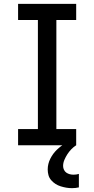

<svg xmlns="http://www.w3.org/2000/svg" viewBox="-20 -755 490 998"><path d="M74 0V-84H177V-651H74V-735H376V-651H273V-84H376V0ZM354 223Q339 223 324.5 220.5Q310 218 295.5 213.5Q281 209 268.5 201Q256 193 246 181.5Q236 170 232 155.5Q228 141 228 126Q228 97 241.5 70Q255 43 276 23Q297 3 322.5 -12Q348 -27 376 -36V0Q362 9 350.5 21Q339 33 330 47Q321 61 314.5 76.5Q308 92 308 108Q308 118 312.5 127.5Q317 137 325 142.5Q333 148 342.5 150.5Q352 153 362 153Q369 153 376.5 152Q384 151 390 149V219Q382 221 372.5 222Q363 223 354 223Z"/></svg>

Font: Iosevka Etoile Medium
Style: Regular
Weight: 500
Designer: Belleve Invis
Foundry: Belleve Invis
Version: Version 22.1.2; ttfautohint (v1.8.4)